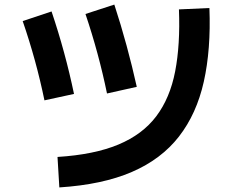

<svg xmlns="http://www.w3.org/2000/svg" viewBox="-20 -777 1040 838"><path d="M447 -369Q411 -544 353 -716L479 -757Q508 -668 532.5 -578Q557 -488 577 -398ZM239 41 231 -92Q391 -102 496.5 -146Q602 -190 662 -269.5Q722 -349 744.5 -465.5Q767 -582 761 -736L894 -742Q901 -561 869.5 -420.5Q838 -280 761 -181Q684 -82 555.5 -26.5Q427 29 239 41ZM174 -339Q138 -514 79 -685L205 -727Q235 -638 259.5 -548Q284 -458 303 -367Z"/></svg>

Font: Murecho SemiBold
Style: Regular
Weight: 600
Designer: Neil Summerour
Foundry: Positype
Version: Version 1.010; ttfautohint (v1.8.3)